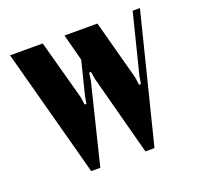

<svg xmlns="http://www.w3.org/2000/svg" viewBox="-94 -595 714 696"><g transform="rotate(-20 262.5 -247.5)"><path d="M12 -495H138L201 -264L205 -235H212L217 -264L249 -392L222 -495H349L411 -264L415 -235H422L427 -264L485 -495H513L389 0H354L272 -309L267 -338H260L256 -309L180 0H145Z"/></g></svg>

Font: Moniqa Black Heading
Style: Regular
Weight: 900
Designer: Rajesh Rajput
Foundry: Rajesh Rajput
Version: Version 1.000